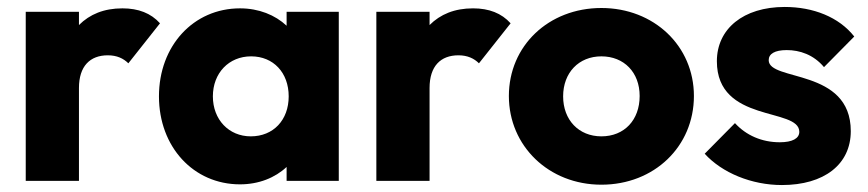

<svg xmlns="http://www.w3.org/2000/svg" viewBox="-20 -520 2495 552"><path d="M54 0H207V-267C207 -330 239 -361 290 -361C316 -361 335 -352 349 -338L440 -453C414 -482 378 -496 332 -496C279 -496 238 -479 207 -448V-486H54Z M670 10C724 10 771 -9 804 -40V0H954V-486H804V-446C771 -477 724 -496 670 -496C536 -496 437 -388 437 -243C437 -98 536 10 670 10ZM592 -243C592 -310 638 -358 702 -358C766 -358 810 -311 810 -243C810 -175 766 -128 701 -128C638 -128 592 -176 592 -243Z M1062 0H1215V-267C1215 -330 1247 -361 1298 -361C1324 -361 1343 -352 1357 -338L1448 -453C1422 -482 1386 -496 1340 -496C1287 -496 1246 -479 1215 -448V-486H1062Z M1709 11C1861 11 1975 -99 1975 -244C1975 -388 1860 -497 1709 -497C1557 -497 1443 -388 1443 -244C1443 -100 1558 11 1709 11ZM1599 -243C1599 -311 1644 -358 1709 -358C1774 -358 1819 -312 1819 -244C1819 -175 1775 -128 1709 -128C1644 -128 1599 -175 1599 -243Z M2228 12C2349 12 2426 -47 2426 -143C2426 -325 2190 -285 2190 -347C2190 -365 2207 -376 2242 -376C2279 -376 2319 -363 2349 -327L2436 -415C2392 -471 2318 -500 2236 -500C2117 -500 2041 -437 2041 -344C2041 -165 2278 -212 2278 -141C2278 -122 2258 -111 2222 -111C2170 -111 2125 -131 2093 -166L2006 -78C2056 -23 2141 12 2228 12Z"/></svg>

Font: MV Cash
Style: Bold
Weight: 700
Designer: Rodrigo Fuenzalida
Foundry: fragTYPE
Version: Version 1.100;Glyphs 3.1.2 (3151)